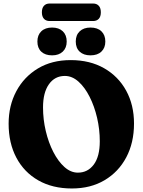

<svg xmlns="http://www.w3.org/2000/svg" viewBox="-20 -1056 814 1091"><path d="M381.5 -714.5Q491 -714.5 571.8 -668.2Q652.5 -622 697 -540.8Q741.5 -459.5 741.5 -354Q741.5 -245 697.5 -162Q653.5 -79 574.2 -32Q495 15 388.5 15Q278.5 15 197.8 -31Q117 -77 73 -160Q29 -243 29 -353Q29 -456 72.8 -537.8Q116.5 -619.5 195.5 -667Q274.5 -714.5 381.5 -714.5ZM547 -253.5Q547 -320.5 531.8 -386.2Q516.5 -452 489.2 -506Q462 -560 426 -592.2Q390 -624.5 348.5 -624.5Q291.5 -624.5 258 -577.2Q224.5 -530 224.5 -445.5Q224.5 -377.5 240 -311.8Q255.5 -246 283 -192.5Q310.5 -139 346.2 -107Q382 -75 422.5 -75Q478.5 -75 512.8 -120.8Q547 -166.5 547 -253.5ZM276 -741.5Q237 -741.5 214.8 -762.2Q192.5 -783 192.5 -820Q192.5 -857 214.8 -878.2Q237 -899.5 276 -899.5Q314.5 -899.5 336.8 -878.2Q359 -857 359 -820Q359 -784 336.8 -762.8Q314.5 -741.5 276 -741.5ZM494 -741.5Q455.5 -741.5 433 -762.2Q410.5 -783 410.5 -820Q410.5 -857 433 -878.2Q455.5 -899.5 494 -899.5Q534 -899.5 556.2 -878.2Q578.5 -857 578.5 -820Q578.5 -784 556.2 -762.8Q534 -741.5 494 -741.5ZM218 -986Q218 -1010.5 229.8 -1023.2Q241.5 -1036 262 -1036H509Q529.5 -1036 541.2 -1023.2Q553 -1010.5 553 -986Q553 -961.5 541.2 -949Q529.5 -936.5 509 -936.5H262Q241.5 -936.5 229.8 -949.2Q218 -962 218 -986Z"/></svg>

Font: Fraunces 72pt S100
Style: Bold
Weight: 700
Version: Version 1.000; ttfautohint (v1.8.3)